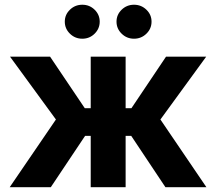

<svg xmlns="http://www.w3.org/2000/svg" viewBox="-20 -783 904 803"><path d="M20.5 0 213.9 -283.2 22 -545.9H189.5L334.5 -330.6H359.4V-545.9H505.4V-330.6H529.8L674.3 -545.9H842.3L650.9 -283.2L843.3 0H671.9L528.8 -214.8H505.4V0H359.4V-214.8H335.9L192.4 0ZM324.2 -621.1Q293.9 -621.1 272.5 -642.1Q251 -663.1 251 -692.4Q251 -721.7 272.5 -742.4Q293.9 -763.2 324.2 -763.2Q354.5 -763.2 375.7 -742.4Q397 -721.7 397 -692.4Q397 -663.1 375.7 -642.1Q354.5 -621.1 324.2 -621.1ZM540.5 -621.1Q510.3 -621.1 488.8 -642.1Q467.3 -663.1 467.3 -692.4Q467.3 -721.7 488.8 -742.4Q510.3 -763.2 540.5 -763.2Q570.8 -763.2 592.3 -742.4Q613.8 -721.7 613.8 -692.4Q613.8 -663.1 592.3 -642.1Q570.8 -621.1 540.5 -621.1Z"/></svg>

Font: Inter
Style: Bold
Weight: 700
Designer: Rasmus Andersson
Foundry: rsms
Version: Version 4.001;git-9221beed3